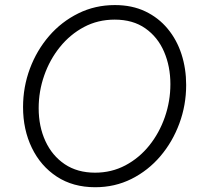

<svg xmlns="http://www.w3.org/2000/svg" viewBox="-20 -747 802 773"><path d="M363.3 6.8Q273.9 6.8 208.7 -35.9Q143.6 -78.6 108.2 -151.9Q72.8 -225.1 72.8 -315.9Q72.8 -396.5 100.3 -470.5Q127.9 -544.4 177.7 -602.1Q227.5 -659.7 295.2 -693.1Q362.8 -726.6 442.4 -726.6Q511.7 -726.6 564.9 -701.2Q618.2 -675.8 655 -631.3Q691.9 -586.9 710.7 -528.8Q729.5 -470.7 729.5 -404.8Q729.5 -323.7 702.1 -249.8Q674.8 -175.8 625.5 -117.9Q576.2 -60.1 509.3 -26.6Q442.4 6.8 363.3 6.8ZM362.8 -51.8Q429.2 -51.8 484.9 -81.3Q540.5 -110.8 581.1 -161.4Q621.6 -211.9 643.8 -275.9Q666 -339.8 666 -408.2Q666 -479.5 640.6 -538.6Q615.2 -597.7 565.2 -632.8Q515.1 -668 441.9 -668Q374 -668 318.1 -638.2Q262.2 -608.4 221.2 -557.6Q180.2 -506.8 158 -443.1Q135.7 -379.4 135.7 -311.5Q135.7 -237.8 162.8 -179Q189.9 -120.1 240.7 -85.9Q291.5 -51.8 362.8 -51.8Z"/></svg>

Font: Reddit Sans Light
Style: Italic
Weight: 300
Italic angle: -11.25°
Designer: Stephen Hutchings
Version: Version 1.013